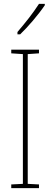

<svg xmlns="http://www.w3.org/2000/svg" viewBox="-20 -970 259 990"><path d="M211 -943V-950H181C147 -898 115 -858 70 -805V-793H84C123 -830 178 -894 211 -943ZM181 0V-19L123 -22V-691L181 -695V-714H38V-695L98 -691V-22L38 -19V0Z"/></svg>

Font: Noto Sans Ethiopic ExtraCondensed Thin
Style: Regular
Weight: 100
Width: 2
Designer: Monotype Design Team
Foundry: Monotype Imaging Inc.
Version: Version 2.102